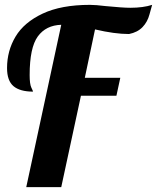

<svg xmlns="http://www.w3.org/2000/svg" viewBox="-20 -770 646 790"><path d="M232 -668 88 0H232L313 -376H459L475 -450H329L371 -649C425 -636.3 471.7 -630 511 -630C534.3 -634.7 552.8 -644.2 566.5 -658.5C580.2 -672.8 589.7 -690.2 595 -710.5C600.3 -730.8 604 -744 606 -750C581.3 -742 551.3 -738 516 -738C496 -738 462 -740.3 414 -745C387.3 -748.3 366 -750 350 -750C271.3 -750 206.5 -738 155.5 -714C104.5 -690 67.3 -658.5 44 -619.5C20.7 -580.5 9 -537.3 9 -490C9 -455.3 17.8 -430.5 35.5 -415.5C53.2 -400.5 80 -393 116 -393C116 -394.3 113.7 -399.8 109 -409.5C104.3 -419.2 102 -436.3 102 -461C102 -536.3 113.2 -589.3 135.5 -620C157.8 -650.7 190 -666.7 232 -668Z"/></svg>

Font: DonutKreme
Style: Regular
Weight: 400
Designer: Impallari Type
Foundry: Impallari Type
Version: Version 2.100